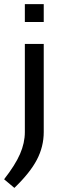

<svg xmlns="http://www.w3.org/2000/svg" viewBox="-32 -728 318 935"><path d="M89 -708H181V-621H89ZM181 -514V-85Q181 -14 147.5 50Q114 114 38 187L-12 145Q42 76 65.5 22Q89 -32 89 -85V-514Z"/></svg>

Font: Telex
Style: Regular
Weight: 400
Designer: Andres Torresi
Foundry: Andres Torresi
Version: Version 1.100